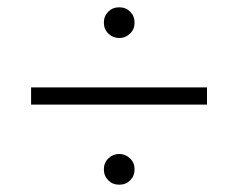

<svg xmlns="http://www.w3.org/2000/svg" viewBox="-20 -591 651 525"><path d="M264 -529Q264 -547 276 -559Q288 -571 306 -571Q324 -571 336 -559Q348 -547 348 -529Q348 -511 335.5 -499Q323 -487 306 -487Q289 -487 276.5 -499Q264 -511 264 -529ZM65 -352H546V-305H65ZM264 -128Q264 -146 276.5 -158Q289 -170 306 -170Q323 -170 335.5 -158Q348 -146 348 -128Q348 -110 336 -98Q324 -86 306 -86Q288 -86 276 -98Q264 -110 264 -128Z"/></svg>

Font: Maitree Light
Style: Regular
Weight: 300
Designer: CadsonDemak Team
Foundry: CadsonDemak
Version: Version 1.001